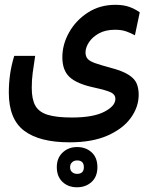

<svg xmlns="http://www.w3.org/2000/svg" viewBox="-20 -417 626 797"><path d="M269 173.8Q144 173.8 80.3 125.7Q16.6 77.6 16.6 -32.7Q16.6 -70.3 21.7 -107.7Q26.9 -145 39.1 -185.1H126Q119.6 -143.6 115.7 -114.5Q111.8 -85.4 111.8 -52.2Q111.8 -4.9 126.7 21.7Q141.6 48.3 178.2 59.6Q214.8 70.8 278.8 70.8Q366.2 70.8 412.6 47.1Q459 23.4 459 -6.8Q459 -23.9 441.4 -33Q423.8 -42 368.2 -54.2Q298.8 -69.3 268.8 -97.2Q238.8 -125 238.8 -179.2Q238.8 -232.9 267.1 -283Q295.4 -333 345 -365Q394.5 -397 459 -397Q492.7 -397 516.6 -388.4Q540.5 -379.9 560.1 -365.7L540 -270.5Q522.5 -280.3 503.2 -286.9Q483.9 -293.5 457.5 -293.5Q417.5 -293.5 390.1 -278.1Q362.8 -262.7 348.9 -241Q335 -219.2 335 -199.7Q335 -183.1 343.5 -173.1Q352.1 -163.1 374.5 -155Q397 -147 439 -135.7Q488.8 -122.6 513.9 -106.4Q539.1 -90.3 547.4 -70.1Q555.7 -49.8 555.7 -23.9Q555.7 26.9 523.2 72Q490.7 117.2 427 145.5Q363.3 173.8 269 173.8ZM299.8 360.4Q262.7 360.4 239.3 337.9Q215.8 315.4 215.8 276.9Q215.8 238.8 240 216.1Q264.2 193.4 299.8 193.4Q335.9 193.4 360.1 215.1Q384.3 236.8 384.3 276.9Q384.3 316.4 360.1 338.4Q335.9 360.4 299.8 360.4ZM299.8 304.7Q328.1 304.7 328.1 276.9Q328.1 249 300.3 249Q287.6 249 279.3 256.6Q271 264.2 271 276.9Q271 290.5 279.5 297.6Q288.1 304.7 299.8 304.7Z"/></svg>

Font: CaskaydiaMono NF
Style: Regular
Weight: 400
Designer: Aaron Bell
Foundry: Saja Typeworks
Version: Version 2111.001; ttfautohint (v1.8.4);Nerd Fonts 3.1.1